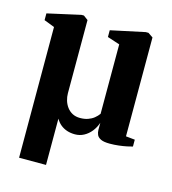

<svg xmlns="http://www.w3.org/2000/svg" viewBox="-107 -622 800 892"><g transform="rotate(15 293.0 -176.0)"><path d="M66.5 181.5 66 -447 15.5 -466.5V-499L174.5 -534.5H186.5L208 -518.5V-166.5Q208 -149 213.2 -131.8Q218.5 -114.5 229 -100.5Q239.5 -86.5 255.2 -78.2Q271 -70 292 -70Q313 -70 329.5 -75.8Q346 -81.5 358.5 -91.5Q371 -101.5 379.5 -113.5V-447.5L320 -467V-499.5L484 -534.5H497L520.5 -518.5V-43L564 -38.5V-5.5Q555.5 -3 538 0.8Q520.5 4.5 499 7Q477.5 9.5 456 9.5Q427 9.5 412.8 2.5Q398.5 -4.5 393.8 -15.5Q389 -26.5 389 -38.5V-73Q381 -49 366 -30.2Q351 -11.5 331.2 -1Q311.5 9.5 288.5 9.5Q268 9.5 250.5 3.8Q233 -2 219.2 -13.2Q205.5 -24.5 196 -41V181.5Z"/></g></svg>

Font: Merriweather 96pt
Style: Bold
Weight: 700
Version: Version 2.100